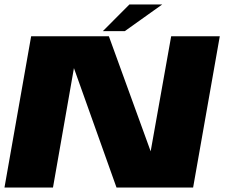

<svg xmlns="http://www.w3.org/2000/svg" viewBox="-21 -837 1004 857"><path d="M-1 0 118 -675H465L651.5 -161.5L743 -675H960L841 0H499L309 -533L215.5 0ZM438 -698 556.5 -817H703L536 -698Z"/></svg>

Font: Anybody ExtraExpanded ExtraBold
Style: Italic
Weight: 800
Width: 8
Italic angle: -10°
Designer: Tyler Finck
Foundry: Etcetera Type Company
Version: Version 1.010; ttfautohint (v1.8.3) -l 8 -r 50 -G 200 -x 14 